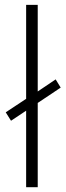

<svg xmlns="http://www.w3.org/2000/svg" viewBox="-20 -780 273 800"><path d="M137.2 0H88.9V-318.8L25.9 -276.9L3.9 -312L88.9 -368.2V-759.8H137.2V-398.9L211.9 -449.2L232.9 -415L137.2 -351.1Z"/></svg>

Font: OpenSans-Light
Style: Regular
Weight: 300
Foundry: Ascender Corporation
Version: Version 1.10